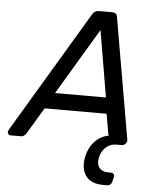

<svg xmlns="http://www.w3.org/2000/svg" viewBox="-101 -751 832 1022"><g transform="rotate(5 314.5 -240.0)"><path d="M490 220Q423 220 395 180.5Q367 141 381 76Q392 27 422.5 -4.5Q453 -36 497 -45Q492 -49 492 -56L474 -159H143L58 -17Q55 -12 47.5 -6Q40 0 28 0H-25Q-33 0 -37.5 -6Q-42 -12 -41 -20Q-40 -22 -39 -25Q-38 -28 -36 -31L350 -678Q356 -688 364.5 -694Q373 -700 387 -700H457Q481 -700 484 -678L596 -31Q597 -26 595 -20Q593 -12 585.5 -6Q578 0 569 0H540Q508 0 484.5 21Q461 42 454 76Q446 110 461.5 130.5Q477 151 510 151H524Q534 151 539 157.5Q544 164 542 174L536 197Q531 220 508 220ZM191 -245H463L403 -600Z"/></g></svg>

Font: Lubike
Style: Italic
Weight: 400
Italic angle: -12°
Foundry: Honoka55
Version: Version 1.000;July 22, 2022;FontCreator 14.0.0.2862 64-bit